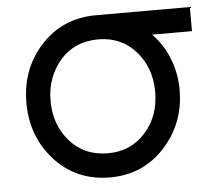

<svg xmlns="http://www.w3.org/2000/svg" viewBox="-43 -559 688 618"><g transform="rotate(-5 300.5 -250.0)"><path d="M289 -512Q181 -512 111 -436Q41 -360 41 -250Q41 -141 111 -64Q181 12 289 12Q395 12 465 -64Q536 -141 536 -250Q536 -277 531 -303Q526 -329 516 -353Q507 -376 493.5 -396.5Q480 -417 463 -434H592V-512ZM289 -434Q363 -434 410 -381Q457 -328 457 -250Q457 -211 445.5 -178.5Q434 -146 410 -119Q363 -66 289 -66Q213 -66 166 -119Q119 -173 119 -250Q119 -289 131 -321.5Q143 -354 166 -381Q213 -434 289 -434Z"/></g></svg>

Font: Unageo
Style: Regular
Weight: 400
Designer: Richard Sepsi
Foundry: Richard Sepsi
Version: Version 2.000